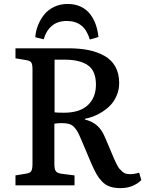

<svg xmlns="http://www.w3.org/2000/svg" viewBox="-20 -947 763 981"><path d="M325.2 -926.8Q362.8 -926.8 391.8 -913.3Q420.9 -899.9 439.5 -876.2Q458 -852.5 468.8 -822.8Q479.5 -793 482.9 -757.8L439 -745.1Q424.3 -793.9 395.3 -816.9Q366.2 -839.8 320.8 -839.8Q274.9 -839.8 245.4 -815.2Q215.8 -790.5 203.1 -746.1L160.2 -756.8Q162.6 -789.1 174.6 -818.8Q186.5 -848.6 206.3 -873Q226.1 -897.5 257.1 -912.1Q288.1 -926.8 325.2 -926.8ZM596.2 14.2Q564.5 14.2 541.5 6.3Q518.6 -1.5 501.2 -19.8Q483.9 -38.1 472.4 -58.6Q460.9 -79.1 445.8 -113.8L397 -229Q385.3 -256.8 378.2 -270.5Q371.1 -284.2 359.4 -296.9Q347.7 -309.6 332.8 -313.7Q317.9 -317.9 294.9 -317.9Q274.4 -317.9 257.8 -314.9V-108.9Q257.8 -83 265.1 -72.5Q272.5 -62 295.9 -59.1L360.8 -50.8V0H59.1V-50.8L115.2 -60.1Q135.3 -63.5 140.6 -74.5Q146 -85.4 146 -110.8V-592.8Q146 -617.2 140.1 -627Q134.3 -636.7 112.8 -640.1L59.1 -648.9V-700.2H330.1Q386.7 -700.2 431.6 -691.2Q476.6 -682.1 512.9 -662.1Q549.3 -642.1 569.1 -606.9Q588.9 -571.8 588.9 -522.9Q588.9 -488.8 576.4 -459.5Q564 -430.2 545.2 -410.4Q526.4 -390.6 502 -375.2Q477.5 -359.9 455.8 -351.8Q434.1 -343.8 413.1 -339.8V-336.9Q454.1 -325.7 477.5 -304.2Q501 -282.7 517.1 -244.1L551.8 -162.1Q560.5 -140.6 564.7 -131.6Q568.8 -122.6 576.7 -106.9Q584.5 -91.3 590.1 -85Q595.7 -78.6 604.5 -70.6Q613.3 -62.5 623 -59.8Q632.8 -57.1 645 -57.1Q667 -57.1 690.9 -64.9L702.1 -26.9Q659.7 14.2 596.2 14.2ZM307.1 -371.1Q388.2 -371.1 429.2 -410.2Q470.2 -449.2 470.2 -514.2Q470.2 -585 429 -613.5Q387.7 -642.1 311 -642.1H258.8V-373Q270 -371.1 307.1 -371.1Z"/></svg>

Font: Literata Book Medium
Style: Regular
Weight: 500
Designer: Latin by Veronika Burian and Jose Scaglione. Greek by Irene Vlachou. Cyrillic by Vera Evstafieva
Foundry: TypeTogether
Version: Version 2.003;PS 002.003;hotconv 1.0.88;makeotf.lib2.5.64775